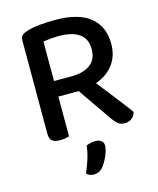

<svg xmlns="http://www.w3.org/2000/svg" viewBox="-124 -707 842 1023"><g transform="rotate(-15 297.0 -195.5)"><path d="M190 -2Q182 1 169 3.5Q156 6 140 6Q109 6 95.5 -5.5Q82 -17 82 -44V-560Q82 -577 91.5 -586.5Q101 -596 118 -601Q149 -612 192 -616Q235 -620 278 -620Q408 -620 471.5 -567.5Q535 -515 535 -420Q535 -354 500.5 -307.5Q466 -261 402 -238Q426 -208 449 -178.5Q472 -149 492.5 -122.5Q513 -96 529.5 -74.5Q546 -53 556 -39Q551 -16 534 -4Q517 8 497 8Q473 8 459 -3.5Q445 -15 431 -35L302 -221H190ZM286 -307Q351 -307 389 -335Q427 -363 427 -420Q427 -476 388.5 -504Q350 -532 275 -532Q252 -532 229.5 -530Q207 -528 189 -525V-307ZM266 229Q240 229 226 213Q242 177 253.5 139.5Q265 102 268 70Q292 59 317 59Q337 59 350 68Q363 77 363 95Q363 107 358.5 123Q354 139 347 154.5Q340 170 331.5 184Q323 198 315 207Q296 229 266 229Z"/></g></svg>

Font: Baloo 2 Latin Medium
Style: Regular
Weight: 500
Designer: Sarang Kulkarni and Ek Type
Foundry: Ek Type
Version: Version 1.001